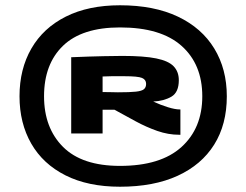

<svg xmlns="http://www.w3.org/2000/svg" viewBox="-20 -914 934 728"><path d="M435 -206Q314 -206 228.5 -249Q143 -292 98.5 -369.5Q54 -447 54 -549Q54 -652 99 -730Q144 -808 229.5 -851Q315 -894 435 -894Q564 -894 654.5 -851Q745 -808 792.5 -730Q840 -652 840 -549Q840 -442 792 -365.5Q744 -289 653.5 -247.5Q563 -206 435 -206ZM435 -285Q589 -285 668 -356.5Q747 -428 747 -549Q747 -670 668.5 -740Q590 -810 435 -810Q291 -810 219 -740.5Q147 -671 147 -549Q147 -429 219 -357Q291 -285 435 -285ZM660 -403Q618 -403 576.5 -417.5Q535 -432 494.5 -454Q454 -476 414 -498Q409 -498 404.5 -498Q400 -498 396 -498Q389 -498 383 -498Q377 -498 369 -498V-408H250V-697Q323 -700 372.5 -701Q422 -702 444 -702Q526 -702 572.5 -692.5Q619 -683 638.5 -662.5Q658 -642 658 -610Q658 -564 630 -547.5Q602 -531 561 -529Q589 -516 616.5 -507.5Q644 -499 662 -499H664V-403ZM427 -564Q473 -564 495.5 -566.5Q518 -569 526 -576Q534 -583 534 -596Q534 -612 518.5 -618.5Q503 -625 452 -625Q436 -625 425.5 -625Q415 -625 403 -625Q391 -625 369 -624V-565Q391 -565 403.5 -564.5Q416 -564 427 -564Z"/></svg>

Font: Georama ExtraExtended ExtraBold
Style: Regular
Weight: 800
Width: 8
Designer: Jean-Baptiste Levee
Foundry: Production Type
Version: Version 1.000